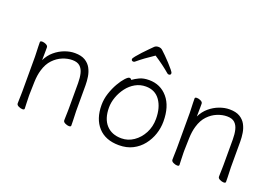

<svg xmlns="http://www.w3.org/2000/svg" viewBox="-100 -1025 1938 1341"><g transform="rotate(20 869.0 -354.0)"><path d="M440 -294V-105Q440 -94 439.5 -76Q439 -58 438.5 -41.5Q438 -25 438 -17Q438 -5 453.5 2.5Q469 10 482 10Q497 10 497 1Q497 -11 496.5 -34Q496 -57 495 -78Q494 -99 494 -105V-298Q494 -328 489 -360.5Q484 -393 469 -421Q454 -449 425 -466.5Q396 -484 348 -484Q311 -484 272.5 -469.5Q234 -455 201.5 -427.5Q169 -400 149 -359Q149 -373 149.5 -392Q150 -411 150 -428.5Q150 -446 150 -454Q150 -466 135 -473.5Q120 -481 106 -481Q91 -481 91 -472Q91 -461 91.5 -439Q92 -417 93 -396Q94 -375 94 -365V-105Q94 -98 93.5 -80Q93 -62 92.5 -43.5Q92 -25 92 -17Q92 -5 107.5 2.5Q123 10 136 10Q151 10 151 1Q151 -14 149.5 -38.5Q148 -63 148 -91V-105Q149 -149 150.5 -198.5Q152 -248 164 -288Q179 -339 209 -370.5Q239 -402 276 -417Q313 -432 348 -432Q386 -432 405.5 -414Q425 -396 432.5 -365Q440 -334 440 -294Z M883 -660Q952 -615 1002 -572Q1007 -567 1014 -567Q1029 -567 1029 -581Q1029 -588 1015 -605Q1001 -622 981.5 -643.5Q962 -665 943 -683.5Q924 -702 913 -712Q901 -724 882 -724Q864 -724 853 -714Q844 -705 825 -686Q806 -667 785.5 -645Q765 -623 750.5 -605Q736 -587 736 -581Q736 -567 751 -567Q758 -567 763 -572Q788 -593 818 -615Q848 -637 883 -660ZM781 -442Q776 -452 765 -452Q755 -452 735.5 -431Q716 -410 695.5 -374.5Q675 -339 660.5 -295.5Q646 -252 646 -207Q646 -104 700.5 -44Q755 16 855 16Q913 16 957 -6.5Q1001 -29 1031 -67Q1061 -105 1076.5 -151Q1092 -197 1092 -245Q1092 -358 1038.5 -421Q985 -484 900 -484Q858 -484 829.5 -470.5Q801 -457 781 -442ZM855 -35Q783 -35 742 -80Q701 -125 701 -208Q701 -247 715.5 -287Q730 -327 755.5 -360.5Q781 -394 816.5 -414Q852 -434 894 -434Q963 -434 1000 -381.5Q1037 -329 1037 -245Q1037 -187 1012 -139.5Q987 -92 945.5 -63.5Q904 -35 855 -35Z M1590 -294V-105Q1590 -94 1589.5 -76Q1589 -58 1588.5 -41.5Q1588 -25 1588 -17Q1588 -5 1603.5 2.5Q1619 10 1632 10Q1647 10 1647 1Q1647 -11 1646.5 -34Q1646 -57 1645 -78Q1644 -99 1644 -105V-298Q1644 -328 1639 -360.5Q1634 -393 1619 -421Q1604 -449 1575 -466.5Q1546 -484 1498 -484Q1461 -484 1422.5 -469.5Q1384 -455 1351.5 -427.5Q1319 -400 1299 -359Q1299 -373 1299.5 -392Q1300 -411 1300 -428.5Q1300 -446 1300 -454Q1300 -466 1285 -473.5Q1270 -481 1256 -481Q1241 -481 1241 -472Q1241 -461 1241.5 -439Q1242 -417 1243 -396Q1244 -375 1244 -365V-105Q1244 -98 1243.5 -80Q1243 -62 1242.5 -43.5Q1242 -25 1242 -17Q1242 -5 1257.5 2.5Q1273 10 1286 10Q1301 10 1301 1Q1301 -14 1299.5 -38.5Q1298 -63 1298 -91V-105Q1299 -149 1300.5 -198.5Q1302 -248 1314 -288Q1329 -339 1359 -370.5Q1389 -402 1426 -417Q1463 -432 1498 -432Q1536 -432 1555.5 -414Q1575 -396 1582.5 -365Q1590 -334 1590 -294Z"/></g></svg>

Font: Klee One
Style: Regular
Weight: 400
Designer: Fontworks Inc.
Foundry: Fontworks Inc.
Version: Version 1.100